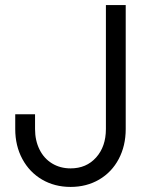

<svg xmlns="http://www.w3.org/2000/svg" viewBox="-20 -720 595 756"><path d="M40 -212V-270H118V-212Q118 -167 135.5 -131.5Q153 -96 185 -76.5Q217 -57 258 -57Q320 -57 358.5 -100Q397 -143 397 -212V-700H475V-212Q475 -146 447.5 -94Q420 -42 370.5 -13Q321 16 258 16Q195 16 145.5 -13Q96 -42 68 -94Q40 -146 40 -212Z"/></svg>

Font: Uncut Sans Variable
Style: Regular
Weight: 400
Designer: Kasper Nordkvist
Foundry: UNCUT.wtf
Version: Version 1.304;Glyphs 3.2 (3246)